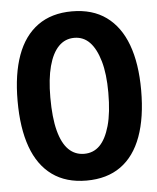

<svg xmlns="http://www.w3.org/2000/svg" viewBox="-49 -675 598 729"><g transform="rotate(-5 250.0 -310.5)"><path d="M252 12Q174 12 121.5 -26Q69 -64 43 -136Q17 -208 17 -312Q17 -414 43 -485.5Q69 -557 121.5 -595Q174 -633 252 -633Q330 -633 382.5 -595Q435 -557 461.5 -485.5Q488 -414 488 -312Q488 -208 461.5 -135.5Q435 -63 382.5 -25.5Q330 12 252 12ZM252 -90Q287 -90 311 -114Q335 -138 349 -187.5Q363 -237 363 -314Q363 -385 349 -433.5Q335 -482 311 -507Q287 -532 252 -532Q217 -532 192.5 -507Q168 -482 155 -433.5Q142 -385 142 -314Q142 -237 155 -187.5Q168 -138 192.5 -114Q217 -90 252 -90Z"/></g></svg>

Font: Inconsolata ExtraBold
Style: Regular
Weight: 800
Designer: Raph Levien, Cyreal, Brenton Simpson
Foundry: Raph Levien, Cyreal, Google
Version: Version 3.001